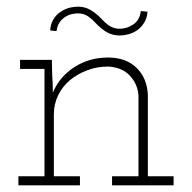

<svg xmlns="http://www.w3.org/2000/svg" viewBox="-20 -554 574 574"><path d="M219 0V-27H141V-212Q141 -243 154 -269.5Q167 -296 190 -315Q212 -333 241 -344Q270 -355 303 -355Q345 -353 368.5 -327.5Q392 -302 394 -268V-27H315V0H499V-27H422V-270Q420 -320 388.5 -351Q357 -382 303 -382Q247 -382 202.5 -353.5Q158 -325 138 -277Q138 -293 137.5 -304.5Q137 -316 136 -331L135 -375H40V-348H113V-27H35V0ZM392 -465Q403 -473 411.5 -487Q420 -501 421 -519L401 -521Q399 -505 392 -494.5Q385 -484 375 -479Q366 -473 356 -470.5Q346 -468 338 -468Q324 -468 312 -474Q300 -480 284 -497Q268 -514 251 -524Q234 -534 214 -534Q199 -534 185 -530Q171 -526 159 -517Q147 -509 139 -495Q131 -481 130 -463L149 -461Q151 -476 157.5 -486Q164 -496 173 -502Q183 -509 193.5 -511.5Q204 -514 213 -514Q227 -514 238.5 -508Q250 -502 266 -485Q282 -468 299 -458Q316 -448 337 -448Q351 -448 365.5 -452Q380 -456 392 -465Z"/></svg>

Font: Josefin Slab Thin Light
Style: Regular
Weight: 300
Version: Version 2.000